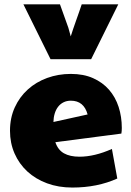

<svg xmlns="http://www.w3.org/2000/svg" viewBox="-20 -844 596 872"><path d="M86.4 -824.2H252.4L290.5 -717.8L301.3 -678.7Q305.2 -691.9 311.8 -711.2Q318.4 -730.5 325.7 -751Q333 -771.5 339.8 -791Q346.7 -810.5 351.1 -824.2H517.1L394 -575.2H209.5ZM340.8 -132.3Q409.2 -132.3 488.3 -167.5L512.7 -33.2Q421.9 7.8 308.6 7.8Q245.6 7.8 193.6 -11.5Q141.6 -30.8 104.2 -65.2Q66.9 -99.6 46.1 -147Q25.4 -194.3 25.4 -250Q25.4 -308.6 47.1 -356.2Q68.8 -403.8 106.4 -437.7Q144 -471.7 194.3 -490Q244.6 -508.3 301.8 -508.3Q359.4 -508.3 402.8 -489Q446.3 -469.7 475.3 -436.3Q504.4 -402.8 518.8 -358.2Q533.2 -313.5 533.2 -262.7Q533.2 -255.9 532.7 -249.5Q532.2 -243.2 531.2 -237.3L231.4 -198.2Q243.2 -163.1 270.5 -147.7Q297.9 -132.3 340.8 -132.3ZM377.9 -324.2Q360.8 -386.7 301.8 -386.7Q283.2 -386.7 268.6 -379.4Q253.9 -372.1 243.9 -359.1Q233.9 -346.2 228.5 -328.4Q223.1 -310.5 222.7 -290Z"/></svg>

Font: Paytone One
Style: Regular
Weight: 400
Designer: vernon adams
Foundry: vernon adams
Version: 1.000